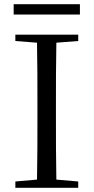

<svg xmlns="http://www.w3.org/2000/svg" viewBox="-20 -893 445 913"><path d="M45 -824H360V-873H45ZM53 -698 156 -690C158 -591 158 -491 158 -391V-337C158 -236 158 -137 156 -39L53 -30V0H352V-30L248 -39C246 -137 246 -237 246 -337V-391C246 -492 246 -592 248 -690L352 -698V-728H53Z"/></svg>

Font: Noto Serif CJK TC
Style: Regular
Weight: 400
Designer: Ryoko NISHIZUKA 西塚涼子 (kana & ideographs); Frank Grießhammer (Latin, Greek & Cyrillic); Wenlong ZHANG 张文龙 (bopomofo); San
Foundry: Adobe
Version: Version 2.001;hotconv 1.1.0;makeotfexe 2.6.0